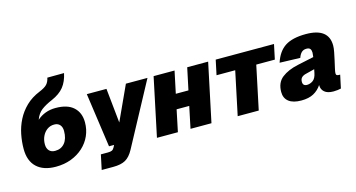

<svg xmlns="http://www.w3.org/2000/svg" viewBox="-93 -1172 3184 1718"><g transform="rotate(-15 1499.0 -312.5)"><path d="M282 16Q168 16 105.5 -42.5Q43 -101 43 -212Q43 -279 56.5 -347Q70 -415 101.5 -477Q133 -539 185 -589.5Q237 -640 313 -671Q364 -692 384.5 -714Q405 -736 413 -774L568 -775Q552 -699 513.5 -651Q475 -603 402 -571Q338 -544 299.5 -514.5Q261 -485 241 -430Q313 -493 413 -493Q523 -493 579 -441.5Q635 -390 635 -301Q635 -235 609.5 -177.5Q584 -120 536.5 -76.5Q489 -33 424.5 -8.5Q360 16 282 16ZM312 -123Q368 -123 401 -163Q434 -203 434 -275Q434 -311 415.5 -332Q397 -353 363 -353Q326 -353 297.5 -332.5Q269 -312 253 -278Q237 -244 237 -203Q237 -166 256.5 -144.5Q276 -123 312 -123Z M669 150 698 13H763Q787 13 800.5 7Q814 1 824 -18L834 -38H787L716 -540H898L931 -220L1078 -540H1278L965 42Q932 103 890 126.5Q848 150 776 150Z M1221 0 1335 -541H1529L1486 -337H1603L1646 -540H1840L1726 0H1532L1574 -201H1457L1415 0Z M1969 0 2054 -403H1881L1910 -540H2450L2421 -403H2249L2164 0Z M2745 -77Q2745 -80 2745 -81Q2716 -37 2671 -12.5Q2626 12 2557 12Q2481 12 2441 -19Q2401 -50 2401 -108Q2401 -195 2458 -239.5Q2515 -284 2609 -304L2759 -336Q2763 -364 2763 -376Q2763 -398 2753.5 -411Q2744 -424 2719 -424Q2691 -424 2673.5 -407.5Q2656 -391 2645 -359L2455 -365Q2487 -464 2555 -508Q2623 -552 2747 -552Q2958 -552 2958 -390Q2958 -366 2951 -330Q2944 -294 2935.5 -256Q2927 -218 2920 -187.5Q2913 -157 2913 -144Q2913 -131 2920 -126.5Q2927 -122 2939 -122H2951L2925 0Q2915 3 2894.5 5.5Q2874 8 2855 8Q2800 8 2772.5 -16Q2745 -40 2745 -77ZM2603 -148Q2603 -110 2642 -110Q2670 -110 2696.5 -128.5Q2723 -147 2733 -199Q2734 -205 2735.5 -212.5Q2737 -220 2739 -229L2656 -208Q2631 -202 2617 -188Q2603 -174 2603 -148Z"/></g></svg>

Font: Geist Black
Style: Italic
Weight: 900
Italic angle: -12°
Designer: Basement.studio, Andrés Briganti, Mateo Zaragoza
Foundry: Basement.studio, Vercel, Andrés Briganti, Guido Ferreyra, Mateo Zaragoza
Version: Version 1.500; ttfautohint (v1.8.4.7-5d5b)